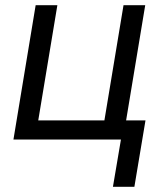

<svg xmlns="http://www.w3.org/2000/svg" viewBox="-20 -540 640 743"><path d="M417 183 448 0H32L118 -520H202L128 -74H384L458 -520H542L468 -74H543L500 183Z"/></svg>

Font: Iosevka Aile Oblique
Style: Regular
Weight: 400
Italic angle: -9°
Designer: Belleve Invis
Foundry: Belleve Invis
Version: Version 31.1.0; ttfautohint (v1.8.4)